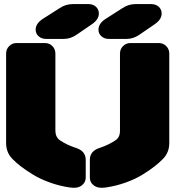

<svg xmlns="http://www.w3.org/2000/svg" viewBox="-20 -910 855 936"><path d="M335.9 -890.1H411.1Q433.6 -890.1 447.8 -877Q461.9 -863.8 461.9 -844.2Q461.9 -814.5 426.8 -791L354 -741.2Q324.2 -720.2 290 -720.2H205.1Q182.6 -720.2 168.2 -733.2Q153.8 -746.1 153.8 -765.1Q153.8 -795.9 189.9 -818.8L272 -871.1Q300.3 -890.1 335.9 -890.1ZM642.1 -890.1H716.8Q739.7 -890.1 753.9 -877Q768.1 -863.8 768.1 -844.2Q768.1 -814.5 732.9 -791L660.2 -741.2Q630.4 -720.2 596.2 -720.2H511.2Q488.8 -720.2 474.4 -733.2Q460 -746.1 460 -765.1Q460 -795.9 496.1 -818.8L578.1 -871.1Q606.4 -890.1 642.1 -890.1ZM41 -134.8Q9.8 -166 9.8 -212.9V-648.9Q9.8 -670.4 24.7 -685.3Q39.6 -700.2 61 -700.2H199.2Q220.7 -700.2 235.4 -685.3Q250 -670.4 250 -648.9V-272.9Q250 -242.2 272 -226.1Q305.2 -203.6 350.1 -189Q397.9 -173.8 397.9 -130.9V-44.9Q397.9 -19.5 377 -4.9Q356 9.8 319.8 3.9Q269.5 -3.4 222.4 -20.5Q175.3 -37.6 140.4 -59.1Q105.5 -80.6 82 -98.6Q58.6 -116.7 41 -134.8ZM773.9 -134.8Q756.3 -116.7 733.2 -98.6Q710 -80.6 675 -58.8Q640.1 -37.1 593.3 -20.3Q546.4 -3.4 496.1 3.9Q460 9.8 439 -4.9Q418 -19.5 418 -44.9V-130.9Q418 -173.8 465.8 -189Q508.8 -203.1 543 -226.1Q564.9 -240.2 564.9 -272.9V-648.9Q564.9 -670.4 579.8 -685.3Q594.7 -700.2 616.2 -700.2H753.9Q775.4 -700.2 790.3 -685.3Q805.2 -670.4 805.2 -648.9V-212.9Q805.2 -166 773.9 -134.8Z"/></svg>

Font: Nastup Soft
Style: Regular
Weight: 400
Designer: Maksym Kobuzan
Foundry: Zakznak
Version: Version 1.020;hotconv 1.0.109;makeotfexe 2.5.65596